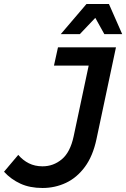

<svg xmlns="http://www.w3.org/2000/svg" viewBox="-39 -926 629 957"><path d="M-19 -70 52 -154Q75 -127 105 -112Q135 -97 173 -97Q227 -97 269 -132Q311 -167 328 -246L403 -599H230L250 -690H539L442 -233Q424 -148 384 -94Q344 -40 289.5 -14.5Q235 11 173 11Q110 11 63 -10.5Q16 -32 -19 -70ZM264 -756 392 -906H504L570 -756H481L436 -837L359 -756Z"/></svg>

Font: Radio Canada Medium
Style: Italic
Weight: 500
Italic angle: -12°
Designer: Charles Daoud, Etienne Aubert Bonn, Alexandre Saumier Demers, Jacques Le Bailly
Foundry: Radio-Canada
Version: Version 2.104; ttfautohint (v1.8.4.7-5d5b);gftools[0.9.28.de